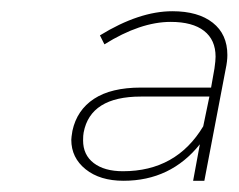

<svg xmlns="http://www.w3.org/2000/svg" viewBox="-20 -780 425 342"><path d="M385 -682Q385 -671 382 -657L344 -458H324L336 -523Q284 -458 200 -458Q158 -458 132.5 -478.5Q107 -499 107 -531Q107 -535 109 -547Q117 -584 147.5 -604Q178 -624 231 -624H356L362 -658Q364 -672 364 -679Q364 -709 343.5 -725Q323 -741 284 -741Q230 -741 166 -701L158 -717Q228 -760 287 -760Q333 -760 359 -739.5Q385 -719 385 -682ZM353 -608H231Q141 -608 129 -544Q128 -539 128 -530Q128 -504 147 -489.5Q166 -475 199 -475Q294 -475 342 -555Z"/></svg>

Font: Gontserrat Thin
Style: Italic
Weight: 250
Italic angle: -11.3°
Designer: Julieta Ulanovsky
Foundry: Julieta Ulanovsky
Version: Version 6.001